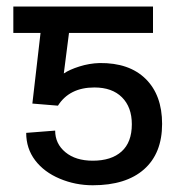

<svg xmlns="http://www.w3.org/2000/svg" viewBox="-20 -548 541 576"><path d="M439 -449.2H187L171.4 -327.6Q189 -339.4 218.3 -348.6Q247.6 -357.9 278.8 -358.9Q367.7 -359.9 417 -311.3Q466.3 -262.7 466.3 -176.3Q466.3 -87.9 412.1 -40Q357.9 7.8 258.3 7.8Q206.1 7.8 159.2 -12Q112.3 -31.7 85.4 -67.1Q58.6 -102.5 58.6 -149.4L145.5 -156.2Q145.5 -116.7 176.3 -91.3Q207 -65.9 258.3 -65.9Q314 -65.9 344.7 -93.5Q375.5 -121.1 375.5 -175.3Q375.5 -226.6 345.9 -256.1Q316.4 -285.6 263.2 -285.6Q188.5 -285.6 153.8 -231L77.1 -237.3L101.6 -449.2H20V-528.3H439Z"/></svg>

Font: Roboto
Style: Regular
Weight: 400
Designer: Google
Version: Version 2.134; 2016; ttfautohint (v1.6)